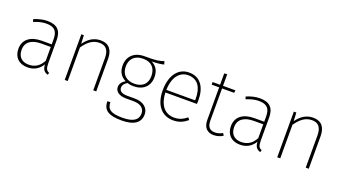

<svg xmlns="http://www.w3.org/2000/svg" viewBox="-68 -1355 3949 2221"><g transform="rotate(20 1906.5 -244.5)"><path d="M446 -120V-401C446 -514 394 -573 272 -573C215 -573 163 -559 107 -536L117 -505C172 -527 221 -540 270 -540C375 -540 409 -492 409 -397V-335H286C152 -335 64 -272 64 -156C64 -55 127 11 234 11C314 11 374 -24 415 -91C417 -29 441 -2 485 11L494 -15C461 -28 446 -48 446 -120ZM237 -23C154 -23 103 -71 103 -157C103 -255 175 -303 294 -303H409V-133C373 -64 319 -23 237 -23Z M928 -573C840 -573 775 -526 727 -457L722 -562H691V0H728V-413C780 -488 838 -541 924 -541C1003 -541 1042 -495 1042 -395V0H1079V-401C1079 -510 1029 -573 928 -573Z M1700 -599C1653 -582 1619 -571 1462 -573C1338 -573 1263 -498 1263 -388C1263 -311 1294 -259 1358 -227C1320 -204 1295 -173 1295 -134C1295 -82 1342 -41 1430 -41H1523C1610 -41 1659 -2 1659 63C1659 136 1605 183 1468 183C1326 183 1277 150 1275 62H1239C1239 172 1307 216 1468 216C1625 216 1697 157 1697 60C1697 -19 1634 -75 1526 -75H1434C1359 -75 1333 -103 1333 -140C1333 -172 1354 -197 1386 -215C1408 -207 1432 -203 1461 -203C1583 -203 1656 -275 1656 -384C1656 -471 1617 -518 1563 -545C1633 -546 1680 -552 1712 -561ZM1462 -541C1569 -541 1618 -476 1618 -384C1618 -289 1561 -234 1461 -234C1369 -234 1301 -286 1301 -388C1301 -477 1353 -541 1462 -541Z M2225 -306C2225 -467 2156 -573 2015 -573C1883 -573 1797 -460 1797 -276C1797 -95 1886 11 2028 11C2100 11 2153 -14 2203 -56L2183 -82C2133 -44 2092 -23 2028 -23C1921 -23 1842 -96 1835 -262H2223C2224 -272 2225 -289 2225 -306ZM2189 -294H1835C1840 -465 1921 -540 2017 -540C2136 -540 2189 -449 2189 -319Z M2623 -50C2595 -33 2565 -23 2529 -23C2467 -23 2435 -59 2435 -131V-530H2583L2589 -562H2435V-705L2399 -702V-562H2307V-530H2399V-129C2399 -36 2448 11 2526 11C2570 11 2608 -2 2640 -22Z M3062 -120V-401C3062 -514 3010 -573 2888 -573C2831 -573 2779 -559 2723 -536L2733 -505C2788 -527 2837 -540 2886 -540C2991 -540 3025 -492 3025 -397V-335H2902C2768 -335 2680 -272 2680 -156C2680 -55 2743 11 2850 11C2930 11 2990 -24 3031 -91C3033 -29 3057 -2 3101 11L3110 -15C3077 -28 3062 -48 3062 -120ZM2853 -23C2770 -23 2719 -71 2719 -157C2719 -255 2791 -303 2910 -303H3025V-133C2989 -64 2935 -23 2853 -23Z M3544 -573C3456 -573 3391 -526 3343 -457L3338 -562H3307V0H3344V-413C3396 -488 3454 -541 3540 -541C3619 -541 3658 -495 3658 -395V0H3695V-401C3695 -510 3645 -573 3544 -573Z"/></g></svg>

Font: Glow Sans SC Normal ExtraLight
Style: Regular
Weight: 200
Designer: Ryoko NISHIZUKA (kana, bopomofo & ideographs); Paul D. Hunt (Latin, Greek & Cyrillic); Sandoll Communications, Soo-young
Version: Version 0.93